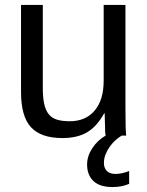

<svg xmlns="http://www.w3.org/2000/svg" viewBox="-20 -548 596 776"><path d="M153 -528V-193Q153 -154 158.5 -128.5Q164 -103 176.5 -87Q189 -71 210 -64.5Q231 -58 262 -58Q326 -58 362.5 -101Q399 -144 399 -222V-528H487V-113Q487 -21 490 0H407Q407 0 405 -13Q405 -24 404.5 -38Q404 -52 403 -90H401Q371 -36 331.5 -13Q292 10 232 10Q146 10 105.5 -33.5Q65 -77 65 -176V-528ZM502 195Q473 208 435 208Q383 208 357.5 183.5Q332 159 332 117Q332 83 353 51Q374 19 407 0H472Q460 7 447.5 18Q435 29 424.5 43.5Q414 58 407 75Q400 92 400 111Q400 131 412 143Q424 155 446 155Q473 155 502 143Z"/></svg>

Font: Libra Sans
Style: Regular
Weight: 400
Foundry: Context Ltd
Version: Version 1.000; ttfautohint (v1.3)